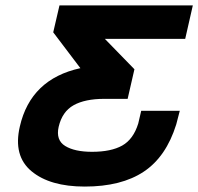

<svg xmlns="http://www.w3.org/2000/svg" viewBox="-20 -544 730 707"><path d="M53 -78Q93 -253 276 -293L176 -425L199 -524H690L662 -401H366L475 -289L450 -180H364Q293 -180 251 -156.5Q209 -133 196 -77Q185 -28 220 -6.5Q255 15 319 15Q389 15 430 -8Q471 -31 489 -89L500 -136H642L629 -86Q592 33 509.5 88Q427 143 292 143Q164 143 96 86.5Q28 30 53 -78Z"/></svg>

Font: Miedinger
Style: Bold-Italic
Weight: 700
Italic angle: -13°
Version: Version 001.000